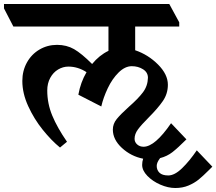

<svg xmlns="http://www.w3.org/2000/svg" viewBox="-76 -689 1085 963"><path d="M823 -577V-556H602V-437Q667 -415 716.5 -365.5Q766 -316 766 -264Q766 -219 741 -182.5Q716 -146 669 -99Q633 -63 616 -40Q599 -17 599 7Q599 24 612 35.5Q625 47 644 47Q701 47 782 -71L859 10Q816 53 789 74Q762 95 727 104Q710 126 710 143Q710 164 724 177.5Q738 191 768 191Q800 191 837.5 154.5Q875 118 911 65L989 147L973 163Q942 194 920.5 211.5Q899 229 869.5 241.5Q840 254 803 254Q767 254 728 237Q689 220 663 193Q637 166 637 138Q637 122 642 107Q581 95 535.5 53Q490 11 490 -39Q490 -68 509.5 -92Q529 -116 570 -153Q617 -194 641 -226Q665 -258 666 -299Q666 -326 641.5 -341.5Q617 -357 585 -357Q551 -357 519 -325.5Q487 -294 464.5 -246.5Q442 -199 432 -155L317 -214Q328 -276 358 -327Q315 -355 267 -355Q240 -355 215.5 -340.5Q191 -326 176 -298.5Q161 -271 161 -235Q161 -170 186 -109.5Q211 -49 260 22L225 51Q182 16 138.5 -38Q95 -92 65.5 -156.5Q36 -221 36 -283Q36 -334 59 -375.5Q82 -417 122 -440.5Q162 -464 210 -464Q258 -464 295.5 -442.5Q333 -421 386 -368Q422 -412 468 -434V-556H-9L-56 -647V-669H773Z"/></svg>

Font: Martel Heavy
Style: Regular
Weight: 900
Designer: Dan Reynolds
Foundry: Dan Reynolds
Version: Version 1.001; ttfautohint (v1.1) -l 5 -r 5 -G 72 -x 0 -D la